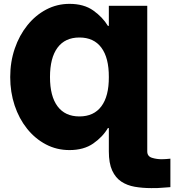

<svg xmlns="http://www.w3.org/2000/svg" viewBox="-20 -757 891 981"><path d="M732.4 -727.5V16.6Q732.4 41.5 756.1 49.1Q779.8 56.6 806.6 56.6Q817.4 56.6 828.1 55.7Q838.9 54.7 850.6 53.7V199.2Q834.5 199.7 810.5 202.1Q786.6 204.6 752.9 204.1Q708 204.1 668.7 197.3Q629.4 190.4 599.9 170.9Q570.3 151.4 553.2 114.3Q536.1 77.1 536.1 16.6V-102.5H531.2Q504.9 -57.6 456.5 -23.9Q408.2 9.8 335 9.8Q269.5 9.8 214.4 -19.3Q159.2 -48.3 118.2 -99.6Q77.1 -150.9 54.7 -218.5Q32.2 -286.1 32.2 -363.3Q32.2 -440.9 55.4 -508.8Q78.6 -576.7 119.9 -627.9Q161.1 -679.2 216.3 -708.3Q271.5 -737.3 335 -737.3Q408.7 -737.3 456.5 -703.4Q504.4 -669.4 531.2 -625H536.1V-727.5ZM385.7 -162.1Q459.5 -162.1 498 -213.9Q536.6 -265.6 536.1 -363.3Q536.6 -461.4 498 -513.4Q459.5 -565.4 385.7 -565.4Q312.5 -565.4 273.9 -513.4Q235.4 -461.4 235.4 -363.3Q235.4 -265.6 273.9 -213.9Q312.5 -162.1 385.7 -162.1Z"/></svg>

Font: Inter Tight Black
Style: Regular
Weight: 900
Designer: Rasmus Andersson
Foundry: rsms
Version: Version 3.004; ttfautohint (v1.8.4.7-5d5b)